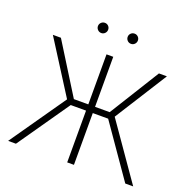

<svg xmlns="http://www.w3.org/2000/svg" viewBox="-155 -1063 1205 1215"><g transform="rotate(20 448.0 -456.0)"><path d="M470.2 -727.5V0H424.8V-727.5ZM26.9 0 287.6 -374.5 63.5 -727.5H117.7L327.6 -390.6H568.8L777.8 -727.5H831.5L608.4 -374.5L869.1 0H815.9L573.7 -348.6H321.8L79.6 0ZM547.4 -842.8Q532.7 -842.8 522.7 -853Q512.7 -863.3 512.7 -877.4Q512.7 -891.6 522.7 -901.6Q532.7 -911.6 547.4 -911.6Q561.5 -911.6 571.5 -901.6Q581.5 -891.6 581.5 -877.4Q581.5 -863.3 571.5 -853Q561.5 -842.8 547.4 -842.8ZM347.2 -842.8Q333 -842.8 322.8 -853Q312.5 -863.3 312.5 -877.4Q312.5 -891.6 322.8 -901.6Q333 -911.6 347.2 -911.6Q361.8 -911.6 371.6 -901.6Q381.3 -891.6 381.3 -877.4Q381.3 -863.3 371.3 -853Q361.3 -842.8 347.2 -842.8Z"/></g></svg>

Font: Inter 18pt ExtraLight
Style: Regular
Weight: 250
Designer: Rasmus Andersson
Foundry: rsms
Version: Version 4.001;git-66647c0bb